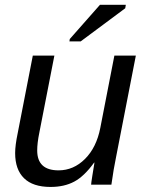

<svg xmlns="http://www.w3.org/2000/svg" viewBox="-20 -756 596 786"><path d="M202.6 -528.3 141.1 -213.4Q132.3 -170.4 132.3 -140.1Q132.3 -58.6 219.7 -58.6Q281.2 -58.6 328.1 -105.5Q375 -152.3 390.6 -232.4L448.2 -528.3H536.1L455.1 -112.8Q445.3 -66.4 436 0H353Q353 -5.4 358.2 -37.8Q363.3 -70.3 366.7 -90.3H365.2Q324.7 -34.2 283.9 -12.5Q243.2 9.3 187 9.3Q114.7 9.3 78.4 -26.4Q42 -62 42 -129.4Q42 -160.6 52.2 -209.5L114.3 -528.3ZM264.2 -586.4 265.6 -596.2 389.2 -736.3H495.1L492.7 -722.2L310.1 -586.4Z"/></svg>

Font: Liberation Sans
Style: Italic
Weight: 400
Italic angle: -12°
Designer: Steve Matteson
Foundry: Ascender Corporation
Version: Version 2.1.5